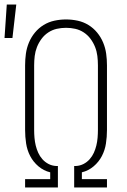

<svg xmlns="http://www.w3.org/2000/svg" viewBox="-42 -829 562 849"><path d="M69 0V-37H180V-67Q151 -74 128 -93.5Q105 -113 91.5 -139Q78 -165 73.5 -194.5Q69 -224 69 -254V-540Q69 -566 72.5 -591.5Q76 -617 86 -641Q96 -665 112.5 -685Q129 -705 151 -718.5Q173 -732 198.5 -737.5Q224 -743 250 -743Q276 -743 301.5 -737.5Q327 -732 349 -718.5Q371 -705 387.5 -685Q404 -665 414 -641Q424 -617 427.5 -591.5Q431 -566 431 -540V-254Q431 -224 426.5 -194.5Q422 -165 408.5 -139Q395 -113 372 -93.5Q349 -74 320 -67V-37H431V0H286V-95H294Q312 -96 327.5 -104Q343 -112 354.5 -125Q366 -138 373 -153.5Q380 -169 384 -185.5Q388 -202 389.5 -219.5Q391 -237 391 -254V-540Q391 -561 388.5 -581.5Q386 -602 378.5 -621Q371 -640 358.5 -657Q346 -674 328.5 -685.5Q311 -697 291 -701.5Q271 -706 250 -706Q229 -706 209 -701.5Q189 -697 171.5 -685.5Q154 -674 141.5 -657Q129 -640 121.5 -621Q114 -602 111.5 -581.5Q109 -561 109 -540V-254Q109 -237 110.5 -219.5Q112 -202 116 -185.5Q120 -169 127 -153.5Q134 -138 145.5 -125Q157 -112 172.5 -104Q188 -96 206 -95H214V0ZM-22 -661 -12 -809H30L13 -661Z"/></svg>

Font: Iosevka Term Curly Extralight
Style: Regular
Weight: 200
Designer: Belleve Invis
Foundry: Belleve Invis
Version: Version 32.3.0